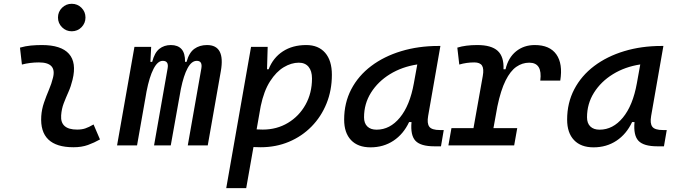

<svg xmlns="http://www.w3.org/2000/svg" viewBox="-20 -764 3556 1009"><path d="M471.7 -109.9 505.4 -31.2Q475.6 -14.2 442.4 -2.2Q409.2 9.8 366.2 9.8Q186.5 9.8 196.8 -153.3Q199.2 -189.9 211.2 -224.6Q223.1 -259.3 237.1 -292Q251 -324.7 258.3 -355Q279.3 -436 184.6 -436Q138.2 -436 95.2 -424.8L85 -513.7Q113.8 -522 142.6 -524.7Q171.4 -527.3 200.2 -527.3Q301.3 -527.3 342.3 -481.2Q383.3 -435.1 361.3 -345.2Q353 -310.5 339.6 -280.5Q326.2 -250.5 314.9 -221.2Q303.7 -191.9 301.3 -157.7Q295.9 -83 385.3 -83Q409.7 -83 428 -89.1Q446.3 -95.2 471.7 -109.9ZM356.9 -599.6Q327.1 -599.6 305.9 -620.8Q284.7 -642.1 284.7 -671.9Q284.7 -702.1 305.9 -723.1Q327.1 -744.1 356.9 -744.1Q387.2 -744.1 408.2 -723.1Q429.2 -702.1 429.2 -671.9Q429.2 -642.1 408.2 -620.8Q387.2 -599.6 356.9 -599.6Z M774.4 -517.6 770.5 -439H779.8Q792 -486.8 817.1 -507.1Q842.3 -527.3 877.9 -527.3Q914.6 -527.3 933.8 -506.1Q953.1 -484.9 952.6 -439H960.4Q973.6 -487.3 1001.2 -507.3Q1028.8 -527.3 1067.9 -527.3Q1164.6 -527.3 1140.6 -390.6L1071.8 0H966.8L1038.1 -404.3Q1044.9 -444.3 1014.2 -444.3Q986.8 -444.3 966.1 -406.2Q945.3 -368.2 930.7 -297.4L921.4 -245.6Q920.9 -244.1 920.9 -242.7V-243.2L877.4 0H789.6L860.8 -404.3Q868.2 -444.3 835.4 -444.3Q808.6 -444.3 786.9 -402.3Q765.1 -360.4 750 -282.7L744.1 -248.5Q743.7 -245.6 743.2 -242.7V-243.7L700.2 0H595.2L686.5 -517.6Z M1273.9 224.6H1168.9L1299.3 -517.6H1386.7L1383.3 -399.9H1391.6Q1415.5 -460.9 1466.6 -494.1Q1517.6 -527.3 1589.4 -527.3Q1653.3 -527.3 1688.7 -486.6Q1724.1 -445.8 1724.1 -371.1Q1724.1 -289.6 1696 -220.2Q1668 -150.9 1617.2 -99.1Q1566.4 -47.4 1498.3 -18.8Q1430.2 9.8 1350.1 9.8Q1331.5 9.8 1312 8.8ZM1328.6 -84Q1344.2 -83 1360.8 -83Q1434.6 -83 1493.2 -118.2Q1551.8 -153.3 1585.7 -214.1Q1619.6 -274.9 1619.6 -351.6Q1619.6 -391.1 1601.6 -412.8Q1583.5 -434.6 1550.3 -434.6Q1511.2 -434.6 1471.4 -410.9Q1431.6 -387.2 1399.2 -336.7Q1366.7 -286.1 1350.1 -206.1Z M1927.2 10.3Q1860.8 10.3 1824.7 -27.8Q1788.6 -65.9 1788.6 -135.3Q1788.6 -223.1 1825.9 -294.7Q1863.3 -366.2 1930.7 -417Q1998 -467.8 2088.4 -495.1Q2178.7 -522.5 2284.7 -522.5H2294.4L2230 -154.8Q2223.1 -115.7 2236.1 -98.1Q2249 -80.6 2292 -80.6H2312L2297.4 4.9H2262.7Q2190.9 4.9 2163.6 -23.9Q2136.2 -52.7 2142.6 -122.6H2129.9Q2100.1 -59.1 2047.6 -24.4Q1995.1 10.3 1927.2 10.3ZM1959 -82.5Q2029.3 -82.5 2081.5 -146Q2133.8 -209.5 2154.8 -325.7L2172.9 -425.3Q2092.8 -413.1 2029.5 -374.3Q1966.3 -335.4 1929.7 -277.1Q1893.1 -218.8 1893.1 -147.5Q1893.1 -116.2 1910.4 -99.4Q1927.7 -82.5 1959 -82.5Z M2336.4 0 2352.5 -90.8H2468.3L2517.1 -364.7Q2523.9 -402.3 2513.2 -419.2Q2502.4 -436 2472.7 -436Q2431.6 -436 2393.6 -424.8L2383.3 -513.7Q2426.3 -527.3 2488.3 -527.3Q2562 -527.3 2595.5 -496.8Q2628.9 -466.3 2626 -399.9H2636.7Q2650.9 -460.9 2691.9 -494.1Q2732.9 -527.3 2790.5 -527.3Q2868.7 -527.3 2903.6 -478.3Q2938.5 -429.2 2924.3 -340.3H2819.3Q2831.5 -434.6 2761.2 -434.6Q2724.6 -434.6 2693.4 -412.8Q2662.1 -391.1 2637 -340.8Q2611.8 -290.5 2593.8 -204.6L2573.2 -90.8H2698.2L2682.1 0Z M3099.1 10.3Q3032.7 10.3 2996.6 -27.8Q2960.4 -65.9 2960.4 -135.3Q2960.4 -223.1 2997.8 -294.7Q3035.2 -366.2 3102.5 -417Q3169.9 -467.8 3260.3 -495.1Q3350.6 -522.5 3456.5 -522.5H3466.3L3401.9 -154.8Q3395 -115.7 3408 -98.1Q3420.9 -80.6 3463.9 -80.6H3483.9L3469.2 4.9H3434.6Q3362.8 4.9 3335.4 -23.9Q3308.1 -52.7 3314.5 -122.6H3301.8Q3272 -59.1 3219.5 -24.4Q3167 10.3 3099.1 10.3ZM3130.9 -82.5Q3201.2 -82.5 3253.4 -146Q3305.7 -209.5 3326.7 -325.7L3344.7 -425.3Q3264.6 -413.1 3201.4 -374.3Q3138.2 -335.4 3101.6 -277.1Q3064.9 -218.8 3064.9 -147.5Q3064.9 -116.2 3082.3 -99.4Q3099.6 -82.5 3130.9 -82.5Z"/></svg>

Font: Cascadia Mono
Style: Italic
Weight: 400
Italic angle: -10°
Monospace: yes
Designer: Aaron Bell
Foundry: Saja Typeworks
Version: Version 2404.023; ttfautohint (v1.8.4)